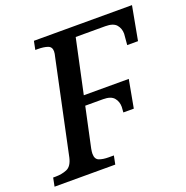

<svg xmlns="http://www.w3.org/2000/svg" viewBox="-150 -832 923 951"><g transform="rotate(-20 312.0 -357.0)"><path d="M-22 0 -13 -45H0Q33 -45 59.5 -56Q86 -67 96 -110L200 -601Q205 -620 205 -631Q205 -655 184.5 -662Q164 -669 133 -669H120L129 -714H646L613 -536H556Q557 -552 559 -571Q561 -590 561 -594Q561 -622 544.5 -641.5Q528 -661 486 -661H330L269 -376H506L479 -229H424Q426 -251 426 -258Q426 -286 409.5 -305.5Q393 -325 352 -325H258L213 -115Q210 -98 210 -89Q210 -60 230 -52.5Q250 -45 279 -45H307L298 0Z"/></g></svg>

Font: Noto Serif Medium
Style: Italic
Weight: 500
Italic angle: -12°
Designer: Monotype Design Team
Foundry: Monotype Imaging Inc.
Version: Version 2.014; ttfautohint (v1.8.4.7-5d5b)